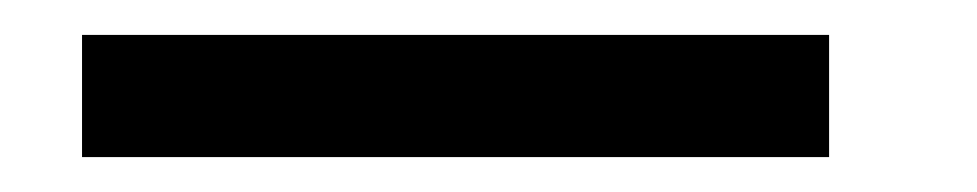

<svg xmlns="http://www.w3.org/2000/svg" viewBox="-20 -6 560 110"><path d="M27 14H455V84H27Z"/></svg>

Font: TypoPRO Titillium Text
Style: 400 wt
Weight: 400
Designer: Accademia di Belle Arti di Urbino and others
Foundry: Accademia di Belle Arti di Urbino and others.
Version: Version 25.000